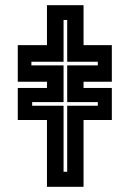

<svg xmlns="http://www.w3.org/2000/svg" viewBox="-20 -720 504 740"><path d="M161 0V-257.5H48.5V-381H161V-405H48.5V-546H161V-700H302V-546H411V-405H302V-381H411V-257.5H302V0ZM225 -58H239V-312.5H357V-326.5H239V-468H357V-482H239V-643H225V-482H101V-468H225V-326.5H104V-312.5H225Z"/></svg>

Font: Tourney Expanded Regular
Style: Bold
Weight: 700
Width: 7
Designer: Tyler Finck
Foundry: Etcetera Type Co
Version: Version 1.010; ttfautohint (v1.8.3)